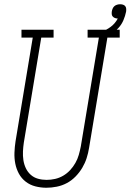

<svg xmlns="http://www.w3.org/2000/svg" viewBox="-20 -875 614 903"><path d="M198 8Q172 8 146.5 1.5Q121 -5 101 -20.5Q81 -36 69 -58Q57 -80 52 -105Q47 -130 48 -157Q49 -184 53 -210L134 -698H81V-735H232V-698H174L92 -204Q89 -184 88 -163Q87 -142 90 -122Q93 -102 101.5 -84Q110 -66 124.5 -53Q139 -40 158.5 -34.5Q178 -29 199 -29Q219 -29 239 -33.5Q259 -38 277 -48.5Q295 -59 309.5 -74.5Q324 -90 334.5 -108.5Q345 -127 350.5 -146.5Q356 -166 360 -186L445 -698H392V-735H543V-698H485L399 -180Q395 -155 387.5 -131.5Q380 -108 367 -86Q354 -64 335.5 -45Q317 -26 294.5 -14Q272 -2 247 3Q222 8 198 8ZM465 -698 456 -726Q480 -733 501 -749Q522 -765 534 -788Q533 -788 533 -788Q533 -788 533 -788Q526 -788 520 -790.5Q514 -793 510 -797.5Q506 -802 505.5 -808.5Q505 -815 506 -822Q507 -828 510 -835Q513 -842 518.5 -846.5Q524 -851 531 -853Q538 -855 545 -855Q552 -855 558.5 -853Q565 -851 569 -846Q573 -841 573.5 -834Q574 -827 573 -820Q569 -800 560.5 -780Q552 -760 537.5 -744Q523 -728 504 -716.5Q485 -705 465 -698Z"/></svg>

Font: Iosevka Curly Slab XLtObl
Style: Regular
Weight: 200
Italic angle: -9°
Monospace: yes
Designer: Belleve Invis
Foundry: Belleve Invis
Version: Version 11.1.0; ttfautohint (v1.8.3)